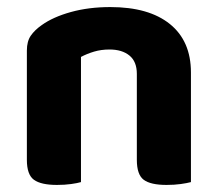

<svg xmlns="http://www.w3.org/2000/svg" viewBox="-20 -516 617 543"><path d="M367 -307Q367 -342 346 -359Q325 -376 290 -376Q266 -376 246 -370Q226 -364 209 -355V-1Q199 2 181 4.5Q163 7 141 7Q96 7 76 -7.5Q56 -22 56 -64V-373Q56 -399 67 -415Q78 -431 98 -445Q130 -468 180.5 -482Q231 -496 292 -496Q401 -496 460.5 -448Q520 -400 520 -311V-1Q509 2 491 4.5Q473 7 451 7Q406 7 386.5 -7.5Q367 -22 367 -64V-307Z"/></svg>

Font: Baloo Paaji 2
Style: Bold
Weight: 700
Designer: Shuchita Grover, Noopur Datye and Ek Type
Foundry: Ek Type
Version: Version 1.640;hotconv 1.0.111;makeotfexe 2.5.65597; ttfautoh